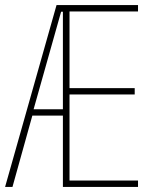

<svg xmlns="http://www.w3.org/2000/svg" viewBox="-20 -734 610 754"><path d="M522 0H227V-280H107L29 0H0L202 -714H522V-689H253V-388H509V-363H253V-25H522ZM112 -305H227V-688H220Z"/></svg>

Font: Noto Sans Telugu ExtraCondensed Thin
Style: Regular
Weight: 100
Width: 2
Designer: Jelle Bosma - Monotype Design Team
Foundry: Monotype Imaging Inc.
Version: Version 2.005; ttfautohint (v1.8.4.7-5d5b)